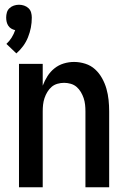

<svg xmlns="http://www.w3.org/2000/svg" viewBox="-20 -789 540 809"><path d="M60 0V-520H160V-428Q168 -449 180 -468Q192 -487 209.5 -501Q227 -515 248.5 -521.5Q270 -528 292 -528Q316 -528 339.5 -520.5Q363 -513 380.5 -497Q398 -481 410 -459.5Q422 -438 428.5 -415Q435 -392 437.5 -368Q440 -344 440 -320V0H340V-320Q340 -334 338.5 -348Q337 -362 332.5 -375.5Q328 -389 320.5 -401.5Q313 -414 302.5 -423Q292 -432 278 -436Q264 -440 250 -440Q236 -440 222 -436Q208 -432 197.5 -423Q187 -414 179.5 -401.5Q172 -389 167.5 -375.5Q163 -362 161.5 -348Q160 -334 160 -320V0ZM49 -564 7 -604Q20 -616 29 -630.5Q38 -645 44 -662Q35 -664 27.5 -668.5Q20 -673 15 -680.5Q10 -688 8 -697Q6 -706 6 -715Q6 -726 9 -736.5Q12 -747 20 -754.5Q28 -762 38.5 -765.5Q49 -769 60 -769Q71 -769 81.5 -765.5Q92 -762 100 -754.5Q108 -747 111 -736.5Q114 -726 114 -715Q114 -693 110 -672.5Q106 -652 98 -632Q90 -612 77.5 -595Q65 -578 49 -564Z"/></svg>

Font: Iosevka Term Curly Semibold
Style: Regular
Weight: 600
Designer: Belleve Invis
Foundry: Belleve Invis
Version: Version 32.3.0